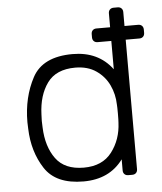

<svg xmlns="http://www.w3.org/2000/svg" viewBox="-52 -756 684 811"><g transform="rotate(-5 290.0 -350.0)"><path d="M270 10Q153 10 106 -62.5Q59 -135 56 -232L55 -260Q55 -365 99 -447.5Q143 -530 270 -530Q379 -530 438 -451V-571H380Q370 -571 364 -577Q358 -583 358 -593V-607Q358 -617 364 -623Q370 -629 380 -629H438V-688Q438 -698 444 -704Q450 -710 460 -710H477Q487 -710 493 -704Q499 -698 499 -688V-629H557Q567 -629 573 -623Q579 -617 579 -607V-593Q579 -583 573 -577Q567 -571 557 -571H499V-22Q499 -12 493 -6Q487 0 477 0H460Q450 0 444 -6Q438 -12 438 -22V-69Q380 10 270 10ZM276 -48Q355 -48 395 -100.5Q435 -153 438 -224Q439 -234 439 -263Q439 -292 438 -302Q437 -345 419 -383.5Q401 -422 365 -447Q329 -472 276 -472Q195 -472 157.5 -420.5Q120 -369 117 -288L116 -260L117 -232Q120 -151 157.5 -99.5Q195 -48 276 -48Z"/></g></svg>

Font: Rubik AZ
Style: Regular
Weight: 300
Designer: Hubert and Fischer
Foundry: Hubert & Fischer
Version: Version 2.000